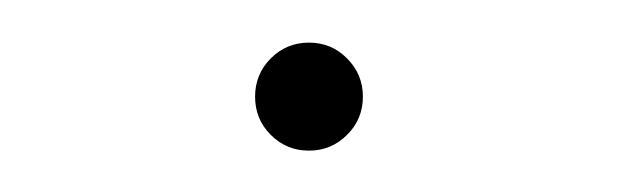

<svg xmlns="http://www.w3.org/2000/svg" viewBox="-20 -364 293 91"><path d="M126.4 -292.6Q115.8 -292.6 108.3 -300.1Q100.9 -307.5 100.9 -318.2Q100.9 -328.8 108.3 -336.3Q115.8 -343.8 126.4 -343.8Q137.1 -343.8 144.5 -336.3Q152 -328.8 152 -318.2Q152 -307.5 144.5 -300.1Q137.1 -292.6 126.4 -292.6Z"/></svg>

Font: Inter Thin BETA
Style: Regular
Weight: 100
Designer: Rasmus Andersson
Foundry: rsms
Version: Version 3.011;git-f93a4a705